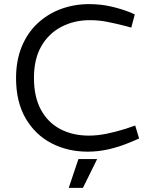

<svg xmlns="http://www.w3.org/2000/svg" viewBox="-20 -730 733 933"><path d="M407 7Q309 7 230 -34Q151 -75 104.5 -155Q58 -235 58 -350Q58 -436 85.5 -503Q113 -570 162 -616Q211 -662 275.5 -686Q340 -710 413 -710Q468 -710 517 -699Q566 -688 610 -671L635 -660L618 -596L588 -604Q541 -616 500.5 -624Q460 -632 417 -632Q340 -632 278 -599.5Q216 -567 180.5 -505Q145 -443 145 -351Q145 -260 178.5 -197.5Q212 -135 272.5 -103Q333 -71 412 -71Q453 -71 497.5 -80Q542 -89 590 -104L637 -120L656 -57L616 -40Q565 -18 512 -5.5Q459 7 407 7ZM314 183 361 43H452L383 183Z"/></svg>

Font: REM Medium Light
Style: Regular
Weight: 300
Version: Version 1.005;gftools[0.9.28]